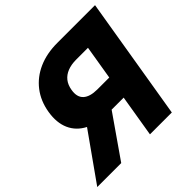

<svg xmlns="http://www.w3.org/2000/svg" viewBox="-210 -901 1073 1073"><g transform="rotate(-45 327.0 -364.0)"><path d="M388.7 0 485.8 -586.9H393.1Q353.5 -586.9 324.5 -575.4Q295.4 -564 277.6 -541.5Q259.8 -519 254.4 -484.9Q246.1 -435.1 273.2 -410.2Q300.3 -385.3 358.9 -385.3H521.5L498.5 -249H310.1Q225.6 -249 169.2 -277.8Q112.8 -306.6 88.6 -360.6Q64.5 -414.6 76.7 -489.3Q88.9 -563.5 130.1 -616.9Q171.4 -670.4 236.1 -699Q300.8 -727.5 383.8 -727.5H682.1L561.5 0ZM-27.8 0 207.5 -332H392.6L161.6 0Z"/></g></svg>

Font: Inter 17pt ExtraBold
Style: Italic
Weight: 800
Italic angle: -9.3988°
Version: Version 4.001;git-66647c0bb